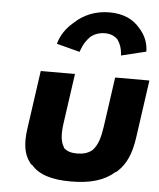

<svg xmlns="http://www.w3.org/2000/svg" viewBox="-57 -862 775 933"><g transform="rotate(5 330.5 -395.5)"><path d="M353 -682 354 -684C371 -699 396 -710 426 -710C455 -710 476 -700 490 -684L491 -682C510 -655 513 -621 513 -609L632 -638L634 -639C634 -677 620 -713 596 -742L589 -750C557 -789 508 -813 440 -813C372 -813 315 -789 273 -750L265 -743C233 -715 210 -682 198 -639L200 -638L311 -609C315 -620 325 -654 353 -682ZM132 -500 131 -499 91 -216C80 -141 89 -89 118 -52L119 -54L118 -51L121 -48L127 -42H128L130 -41C167 2 228 22 323 22C418 22 485 2 534 -41L536 -42H537L545 -48L547 -50L548 -54L547 -50C587 -87 610 -140 621 -216L661 -499L660 -500H495L494 -499L460 -259C452 -204 441 -166 416 -140L414 -138C395 -123 371 -116 342 -116C313 -116 292 -122 276 -138V-140C259 -166 256 -204 264 -259L298 -499L297 -500ZM119 -49H118L119 -57V-56ZM122 -53H121ZM545 -53H544ZM548 -49H547L548 -55Z"/></g></svg>

Font: Hussar Woodtype
Style: SeBdObl
Weight: 900
Foundry: Cannot Into Space Fonts
Version: Version 1.07